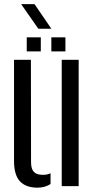

<svg xmlns="http://www.w3.org/2000/svg" viewBox="-20 -884 449 912"><path d="M46.6 -119.9V-600H126.8L127.5 -113.4Q127.5 -81.7 140.8 -67.6Q154.1 -53.5 184.1 -53.5Q204.7 -53.5 220.1 -61V-9.9Q193.7 7.4 158.1 7.4Q103.3 7.4 74.9 -22.6Q46.6 -52.6 46.6 -119.9ZM273.2 0V-600H353.7V0ZM223.9 -640V-706.8H290.7V-640ZM107 -640V-706.8H173.8V-640ZM162.1 -747.4 80.4 -864.5H143.9L224 -747.4Z"/></svg>

Font: Big Shoulders Stencil Text Thin
Style: Regular
Weight: 100
Designer: Patric King
Foundry: XO Type Co
Version: Version 2.001